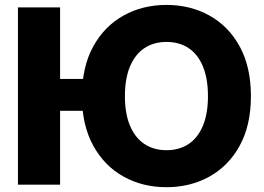

<svg xmlns="http://www.w3.org/2000/svg" viewBox="-20 -758 1085 788"><path d="M379.9 -434.1V-303.2H149.9V-434.1ZM226.6 -727.5V0H53.7V-727.5ZM663.1 10.3Q565.4 10.3 486.8 -33.4Q408.2 -77.1 362.3 -160.9Q316.4 -244.6 316.4 -363.3Q316.4 -482.9 362.3 -566.7Q408.2 -650.4 486.8 -694.1Q565.4 -737.8 663.1 -737.8Q761.2 -737.8 839.8 -694.1Q918.5 -650.4 964.1 -566.7Q1009.8 -482.9 1009.8 -363.3Q1009.8 -244.1 964.1 -160.6Q918.5 -77.1 839.8 -33.4Q761.2 10.3 663.1 10.3ZM663.1 -141.6Q716.3 -141.6 754.4 -167.2Q792.5 -192.9 813 -242.4Q833.5 -292 833.5 -363.3Q833.5 -435.1 813 -484.9Q792.5 -534.7 754.4 -560.3Q716.3 -585.9 663.1 -585.9Q610.8 -585.9 572.5 -560.3Q534.2 -534.7 513.4 -484.9Q492.7 -435.1 492.7 -363.3Q492.7 -292 513.4 -242.4Q534.2 -192.9 572.5 -167.2Q610.8 -141.6 663.1 -141.6Z"/></svg>

Font: Inter 20pt ExtraBold
Style: Regular
Weight: 800
Version: Version 4.001;git-66647c0bb